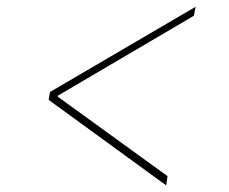

<svg xmlns="http://www.w3.org/2000/svg" viewBox="-20 -568 677 568"><path d="M124 -272.5 127.9 -295.9 558.6 -547.9 553.7 -521.5 146.5 -282.2 152.3 -290 150.4 -278.3 146.5 -285.2 475.6 -46.9 471.7 -19.5Z"/></svg>

Font: Inter Tight Thin
Style: Italic
Weight: 250
Italic angle: -9.39999°
Designer: Rasmus Andersson
Foundry: rsms
Version: Version 3.004